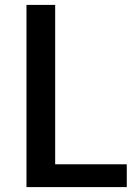

<svg xmlns="http://www.w3.org/2000/svg" viewBox="-20 -763 565 783"><path d="M88 0V-743H205V-93H497V0Z"/></svg>

Font: Tracken
Style: Regular
Weight: 400
Designer: Eben Sorkin
Foundry: Eben Sorkin
Version: Version 2.001